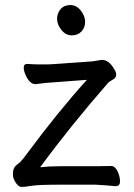

<svg xmlns="http://www.w3.org/2000/svg" viewBox="-20 -724 530 760"><path d="M258.5 -704Q283 -704 300 -682Q317 -660 317 -637.5Q317 -615 302.5 -599.5Q288 -584 264 -584Q240 -584 223 -605.5Q206 -627 206 -649.5Q206 -672 220 -688Q234 -704 258.5 -704ZM291 -66Q403 -66 419 -67H420Q435 -67 445 -46.5Q455 -26 455 -6.5Q455 13 438 13Q397 9 357 7H222Q132 7 105 11.5Q78 16 65.5 16Q53 16 42 -1.5Q31 -19 31 -33Q31 -47 35 -57Q39 -67 51 -75Q63 -83 87 -116Q210 -282 324 -408L191 -398Q165 -397 122 -391H120Q97 -391 81 -428Q74 -443 74 -457Q74 -471 87 -471H89Q115 -469 136 -469H168Q180 -469 189 -470L345 -481L382 -487H386Q412 -485 431 -452Q440 -439 440 -427.5Q440 -416 426 -408.5Q412 -401 407 -395Q257 -223 139 -62Q176 -66 214 -66Z"/></svg>

Font: LXGW WenKai Lite Medium
Style: Regular
Weight: 500
Designer: LXGW / Fontworks Inc.
Foundry: LXGW / Fontworks Inc.
Version: Version 1.511; March 25, 2025